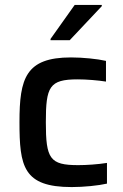

<svg xmlns="http://www.w3.org/2000/svg" viewBox="-20 -751 501 779"><path d="M185 -593V-588H263L393 -726V-731H283ZM271 8C320 8 379 2 414 -6V-90C376 -84 331 -81 297 -81C182 -81 166 -107 166 -255C166 -399 180 -429 295 -429C331 -429 379 -425 410 -420V-504C375 -512 316 -518 268 -518C84 -518 59 -433 59 -256C59 -76 74 8 271 8Z"/></svg>

Font: Saira UNSAM Medium
Style: Regular
Weight: 500
Designer: Hector Gatti with collaboration of the Omnibus-Type team
Foundry: Omnibus-Type
Version: Version 0.072;PS 000.072;hotconv 1.0.88;makeotf.lib2.5.64775